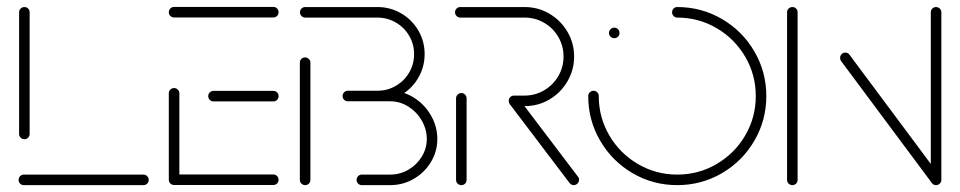

<svg xmlns="http://www.w3.org/2000/svg" viewBox="-20 -539 2795 559"><path d="M413 -15.2Q413 -8.9 408.5 -4.4Q404.1 0 397.8 0H49.3Q43 0 38.5 -4.4Q34.1 -8.9 34.1 -15.2Q34.1 -21.5 38.5 -26.1Q43 -30.7 49.3 -30.7H397.8Q404.1 -30.7 408.5 -26.1Q413 -21.5 413 -15.2ZM51.1 -133.7Q44.8 -133.7 40.2 -138.1Q35.6 -142.6 35.6 -148.9V-503.3Q35.6 -509.6 40.2 -514.1Q44.8 -518.5 51.1 -518.5Q57.4 -518.5 61.9 -514.1Q66.3 -509.6 66.3 -503.3V-148.9Q66.3 -142.6 61.9 -138.1Q57.4 -133.7 51.1 -133.7Z M471.5 -16.3V-267.4Q471.5 -273.7 475.9 -278.1Q480.4 -282.6 486.7 -282.6Q493 -282.6 497.6 -278.1Q502.2 -273.7 502.2 -267.4V-16.3ZM791.1 -15.6Q791.1 -9.3 786.7 -4.8Q782.2 -0.4 775.9 -0.4H486.7Q480.4 -0.4 475.9 -4.8Q471.5 -9.3 471.5 -15.6Q471.5 -21.9 475.9 -26.5Q480.4 -31.1 486.7 -31.1H775.9Q782.2 -31.1 786.7 -26.5Q791.1 -21.9 791.1 -15.6ZM586.3 -259.3Q586.3 -265.6 590.7 -270Q595.2 -274.4 601.5 -274.4H775.9Q782.2 -274.4 786.7 -270Q791.1 -265.6 791.1 -259.3Q791.1 -253 786.7 -248.3Q782.2 -243.7 775.9 -243.7H601.5Q595.2 -243.7 590.7 -248.3Q586.3 -253 586.3 -259.3ZM471.5 -503.3Q471.5 -509.6 475.9 -514.3Q480.4 -518.9 486.7 -518.9H775.9Q782.2 -518.9 786.7 -514.3Q791.1 -509.6 791.1 -503.3Q791.1 -497 786.7 -492.6Q782.2 -488.1 775.9 -488.1H486.7Q480.4 -488.1 475.9 -492.6Q471.5 -497 471.5 -503.3Z M868.5 0Q862.2 0 857.6 -4.4Q853 -8.9 853 -15.2V-356.7Q853 -363 857.4 -367.4Q861.9 -371.9 868.1 -371.9Q874.4 -371.9 879.1 -367.4Q883.7 -363 883.7 -356.7V-15.2Q883.7 -8.9 879.3 -4.4Q874.8 0 868.5 0ZM1049.3 -274.8H1115.9Q1153 -274.8 1184.6 -255Q1216.3 -235.2 1234.8 -202.8Q1253.3 -170.4 1253.3 -134.4Q1253.3 -98.5 1234.8 -67.6Q1216.3 -36.7 1184.8 -18.3Q1153.3 0 1115.9 0H1033.3Q1027 0 1022.6 -4.4Q1018.1 -8.9 1018.1 -15.2Q1018.1 -21.5 1022.6 -26.1Q1027 -30.7 1033.3 -30.7H1115.9Q1144.8 -30.7 1169.3 -45Q1193.7 -59.3 1208.1 -83.1Q1222.6 -107 1222.6 -134.4Q1222.6 -162.2 1208.1 -187.6Q1193.7 -213 1169.1 -228.5Q1144.4 -244.1 1115.9 -244.1H1049.3ZM977.4 -259.3Q977.4 -265.6 981.9 -270.2Q986.3 -274.8 992.6 -274.8H1078.9Q1107.8 -274.8 1132.4 -289.1Q1157 -303.3 1171.3 -327.8Q1185.6 -352.2 1185.6 -381.5Q1185.6 -410.4 1171.3 -434.8Q1157 -459.3 1132.4 -473.5Q1107.8 -487.8 1078.9 -487.8H868.5Q862.2 -487.8 857.8 -492.4Q853.3 -497 853.3 -503.3Q853.3 -509.6 857.8 -514.1Q862.2 -518.5 868.5 -518.5H1078.9Q1116.3 -518.5 1147.8 -500.2Q1179.3 -481.9 1197.8 -450.4Q1216.3 -418.9 1216.3 -381.5Q1216.3 -344.1 1197.8 -312.4Q1179.3 -280.7 1147.8 -262.4Q1116.3 -244.1 1078.9 -244.1H992.6Q986.3 -244.1 981.9 -248.5Q977.4 -253 977.4 -259.3Z M1323.3 0Q1317 0 1312.4 -4.4Q1307.8 -8.9 1307.8 -15.2V-252.6Q1307.8 -258.9 1312.4 -263.5Q1317 -268.1 1323.3 -268.1Q1329.6 -268.1 1334.1 -263.5Q1338.5 -258.9 1338.5 -252.6V-15.2Q1338.5 -8.9 1334.1 -4.4Q1329.6 0 1323.3 0ZM1665.9 -15.6Q1665.9 -9.3 1661.3 -4.6Q1656.7 0 1650.4 0Q1643 0 1638.5 -5.9L1464.1 -235.9Q1461.1 -240 1461.1 -245.2Q1461.1 -251.5 1465.6 -256.1Q1470 -260.7 1476.3 -260.7Q1483.3 -260.7 1488.5 -254.4L1662.6 -24.8Q1665.9 -21.1 1665.9 -15.6ZM1461.1 -245.6Q1461.1 -251.9 1465.6 -256.3Q1470 -260.7 1476.3 -260.7H1507.4Q1538.1 -260.7 1564.3 -276.1Q1590.4 -291.5 1605.6 -317.6Q1620.7 -343.7 1620.7 -374.4Q1620.7 -405.2 1605.6 -431.3Q1590.4 -457.4 1564.3 -472.6Q1538.1 -487.8 1507.4 -487.8H1320Q1313.7 -487.8 1309.3 -492.4Q1304.8 -497 1304.8 -503.3Q1304.8 -509.6 1309.3 -514.1Q1313.7 -518.5 1320 -518.5H1507.4Q1546.7 -518.5 1579.6 -499.1Q1612.6 -479.6 1632 -446.7Q1651.5 -413.7 1651.5 -374.4Q1651.5 -335.2 1632 -302Q1612.6 -268.9 1579.6 -249.4Q1546.7 -230 1507.4 -230H1476.3Q1470 -230 1465.6 -234.6Q1461.1 -239.3 1461.1 -245.6Z M1753 -443Q1753 -449.3 1757.6 -453.9Q1762.2 -458.5 1768.5 -458.5Q1774.8 -458.5 1779.3 -453.9Q1783.7 -449.3 1783.7 -443Q1783.7 -436.7 1779.3 -432.2Q1774.8 -427.8 1768.5 -427.8Q1762.2 -427.8 1757.6 -432.2Q1753 -436.7 1753 -443ZM1936.7 -503.3Q1936.7 -509.6 1941.1 -514.1Q1945.6 -518.5 1951.9 -518.5Q2022.2 -518.5 2081.9 -483.7Q2141.5 -448.9 2176.3 -389.3Q2211.1 -329.6 2211.1 -259.3Q2211.1 -188.9 2176.3 -129.3Q2141.5 -69.6 2081.9 -34.8Q2022.2 0 1951.9 0Q1881.1 0 1821.7 -34.8Q1762.2 -69.6 1727.4 -129.3Q1692.6 -188.9 1692.6 -259.3Q1692.6 -265.6 1697.2 -270.2Q1701.9 -274.8 1708.1 -274.8Q1714.4 -274.8 1718.9 -270.2Q1723.3 -265.6 1723.3 -259.3Q1723.3 -197 1754.1 -144.6Q1784.8 -92.2 1837.2 -61.5Q1889.6 -30.7 1951.9 -30.7Q2014.1 -30.7 2066.5 -61.5Q2118.9 -92.2 2149.6 -144.6Q2180.4 -197 2180.4 -259.3Q2180.4 -321.5 2149.6 -373.9Q2118.9 -426.3 2066.5 -457Q2014.1 -487.8 1951.9 -487.8Q1945.6 -487.8 1941.1 -492.4Q1936.7 -497 1936.7 -503.3Z M2287 0Q2280.7 0 2276.1 -4.4Q2271.5 -8.9 2271.5 -15.2V-503.3Q2271.5 -509.6 2276.1 -514.1Q2280.7 -518.5 2287 -518.5Q2293.3 -518.5 2297.8 -514.1Q2302.2 -509.6 2302.2 -503.3V-15.2Q2302.2 -8.9 2297.8 -4.4Q2293.3 0 2287 0ZM2425.9 -370.4Q2425.9 -376.7 2430.4 -381.3Q2434.8 -385.9 2441.1 -385.9Q2448.9 -385.9 2453.3 -379.6L2717.8 -24.4L2693.3 -5.9L2428.9 -361.1Q2425.9 -365.2 2425.9 -370.4ZM2705.2 0Q2698.9 0 2694.4 -4.4Q2690 -8.9 2690 -15.2V-503.3Q2690 -509.6 2694.4 -514.1Q2698.9 -518.5 2705.2 -518.5Q2711.5 -518.5 2716.1 -514.1Q2720.7 -509.6 2720.7 -503.3V-15.2Q2720.7 -8.9 2716.1 -4.4Q2711.5 0 2705.2 0Z"/></svg>

Font: 26F Galaxy Sans Ultra Light
Style: Regular
Weight: 200
Designer: C₂₉H₂₅N₃O₅
Version: Version 1.100